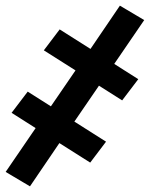

<svg xmlns="http://www.w3.org/2000/svg" viewBox="-46 -492 566 679"><path d="M60 167 -26 116 80 -39 -5 -93 52 -168 134 -116 221 -243 109 -314 165 -388 274 -319 378 -472 464 -421 358 -266 443 -212 386 -137 304 -189 217 -62 329 9 273 83 164 14Z"/></svg>

Font: Iosevka Extrabold
Style: Italic
Weight: 800
Italic angle: -9°
Monospace: yes
Designer: Belleve Invis
Foundry: Belleve Invis
Version: Version 32.5.0; ttfautohint (v1.8.4)